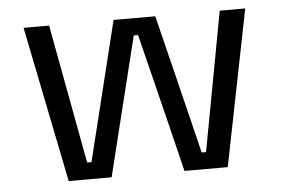

<svg xmlns="http://www.w3.org/2000/svg" viewBox="-41 -545 884 600"><g transform="rotate(-5 400.5 -244.5)"><path d="M151.4 0Q127 -122.1 52.7 -489.3Q73.2 -489.3 132.8 -489.3Q153.3 -379.9 213.9 -52.7Q217.8 -52.7 227.5 -52.7Q254.9 -162.1 335 -489.3Q368.2 -489.3 465.8 -489.3Q493.2 -379.9 573.2 -52.7Q576.2 -52.7 586.9 -52.7Q607.4 -162.1 668 -489.3Q688.5 -489.3 748 -489.3Q723.6 -367.2 650.4 0Q616.2 0 514.6 0Q488.3 -109.4 407.2 -435.5Q403.3 -435.5 393.6 -435.5Q367.2 -327.1 286.1 0Q252 0 151.4 0Z"/></g></svg>

Font: Kadena Space Grotesk
Style: Regular
Weight: 400
Designer: Florian Karsten
Version: Version 2.000